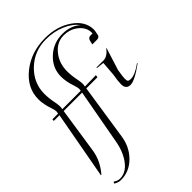

<svg xmlns="http://www.w3.org/2000/svg" viewBox="-298 -734 1259 1259"><g transform="rotate(-45 332.0 -104.5)"><path d="M554 -361 558 -380Q563 -411 587 -411H606Q606 -415 606 -419Q606 -466 564 -501Q522 -536 462 -536Q400 -536 356 -482.5Q312 -429 312 -353Q312 -312 322 -264Q327 -237 327 -223Q327 -215 326 -210L324 -200L428 -202L425 -185H322L263 203Q250 288 192.5 344.5Q135 401 58 401Q33 401 9 385L17 374Q38 390 60 390Q115 390 156 337Q197 284 212 204L283 -185H112L64 134Q51 217 -9 286L-13 285L73 -185H20L22 -199H74L76 -209Q77 -214 77 -217Q77 -229 68 -256Q49 -311 49 -357Q49 -462 141.5 -536Q234 -610 364 -610Q474 -610 552 -555.5Q630 -501 630 -423Q630 -417 629 -411L623 -379Q619 -361 595 -361ZM511 -122 519 -224 466 -230V-235H533Q568 -236 601 -279L603 -278L554 -123Q545 -69 545 -51Q545 -33 550.5 -27.5Q556 -22 573 -22Q612 -22 674 -67L677 -64Q584 4 544 4Q502 4 502 -44Q502 -72 511 -122ZM589 -505Q557 -548 496 -574Q435 -600 362 -600Q254 -600 178 -527.5Q102 -455 102 -353Q102 -312 112 -264Q117 -237 117 -223Q117 -214 116 -210L114 -200H285L286 -207Q287 -214 287 -216Q287 -228 278 -255Q259 -310 259 -357Q259 -436 319 -492.5Q379 -549 464 -549Q539 -549 589 -505Z"/></g></svg>

Font: Kleymissky
Style: Regular
Weight: 500
Italic angle: -8°
Designer: gluk
Foundry: gluk
Version: Version 0.283